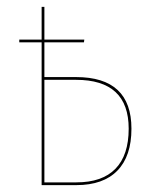

<svg xmlns="http://www.w3.org/2000/svg" viewBox="-20 -538 444 558"><path d="M362 -164Q362 -84 321 -42Q280 0 202 0H101V-415H36V-423H101V-518H109V-423H225L224 -415H109V-314H201Q362 -314 362 -164ZM354 -164Q354 -306 201 -306H109V-8H202Q277 -8 315.5 -47.5Q354 -87 354 -164Z"/></svg>

Font: Fira Sans Compressed Eight
Style: Regular
Weight: 100
Width: 1
Designer: bBox Type GmbH & Carrois Corporate GbR & Edenspiekermann AG
Foundry: bBox Type GmbH & Carrois Corporate GbR & Edenspiekermann AG
Version: Version 4.301